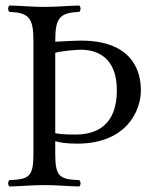

<svg xmlns="http://www.w3.org/2000/svg" viewBox="-20 -670 567 695"><path d="M180 -112V-159C195 -154 224 -150 259 -150C437 -150 490 -268 490 -343C490 -414 458 -523 273 -523C254 -523 216 -521 180 -519V-523C180 -606 197 -624 267 -627C273 -633 273 -644 267 -650C218 -649 190 -645 140 -645C91 -645 64 -649 14 -650C8 -644 8 -633 14 -627C84 -624 101 -606 101 -523V-112C101 -29 84 -21 14 -18C8 -12 8 -1 14 5C63 4 91 0 141 0C190 0 217 4 267 5C273 -1 273 -12 267 -18C197 -21 180 -29 180 -112ZM180 -479C201 -485 253 -490 272 -490C331 -490 403 -463 403 -343C403 -214 326 -183 254 -183C216 -183 189 -185 180 -188Z"/></svg>

Font: Libertinus Serif Display
Style: Regular
Weight: 400
Designer: Philipp H. Poll, Khaled Hosny
Foundry: Caleb Maclennan
Version: Version 7.050;RELEASE